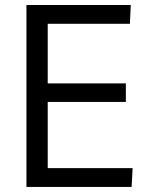

<svg xmlns="http://www.w3.org/2000/svg" viewBox="-20 -742 598 762"><path d="M85 0V-722.2H499L495.6 -647.5H169.4V-411.1H479.5V-337.4H169.4V-74.7H506.3L502.4 0Z"/></svg>

Font: Oxygen-Regular
Style: Regular
Weight: 400
Designer: Vernon Adams
Foundry: Vernon Adams
Version: Version Release 0.2.3 webfont; ttfautohint (v0.93.3-1d66) -l